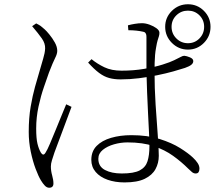

<svg xmlns="http://www.w3.org/2000/svg" viewBox="-20 -837 1040 902"><path d="M756 -711Q756 -755 787.5 -786Q819 -817 863 -817Q907 -817 938 -786Q969 -755 969 -711Q969 -667 938 -635.5Q907 -604 863 -604Q819 -604 787.5 -635.5Q756 -667 756 -711ZM786 -711Q786 -679 808.5 -656.5Q831 -634 863 -634Q895 -634 917 -656.5Q939 -679 939 -711Q939 -743 917 -765Q895 -787 863 -787Q831 -787 808.5 -765Q786 -743 786 -711ZM394 -543 410 -559Q437 -537 470.5 -521Q504 -505 551 -505Q608 -505 657.5 -513.5Q707 -522 743.5 -533.5Q780 -545 798 -554Q821 -565 830 -570Q839 -575 846 -575Q857 -574 872.5 -567.5Q888 -561 888 -550Q888 -540 878.5 -532.5Q869 -525 849 -518Q828 -511 794 -501.5Q760 -492 718.5 -483.5Q677 -475 633 -469.5Q589 -464 547 -464Q517 -464 493 -470.5Q469 -477 445.5 -494.5Q422 -512 394 -543ZM583 -695 581 -718Q595 -722 613.5 -725Q632 -728 647 -728Q664 -728 683 -721Q702 -714 715.5 -704Q729 -694 729 -683Q729 -674 726.5 -666.5Q724 -659 720.5 -647.5Q717 -636 713 -612Q710 -596 708.5 -578.5Q707 -561 706.5 -541.5Q706 -522 706 -500Q706 -423 711 -345.5Q716 -268 721 -204Q726 -140 726 -105Q726 -71 710.5 -42.5Q695 -14 660 3Q625 20 565 20Q521 20 485.5 7.5Q450 -5 429.5 -29Q409 -53 409 -86Q409 -126 434 -151.5Q459 -177 502 -189.5Q545 -202 597 -202Q673 -202 730 -184Q787 -166 826 -141.5Q865 -117 886 -97Q900 -84 908.5 -71Q917 -58 917 -45Q917 -35 913 -28.5Q909 -22 899 -22Q890 -22 882 -28.5Q874 -35 864 -45Q832 -77 793 -105Q754 -133 702.5 -150.5Q651 -168 579 -168Q547 -168 515.5 -159Q484 -150 463 -133Q442 -116 442 -91Q442 -55 473 -38.5Q504 -22 552 -22Q609 -22 636.5 -36.5Q664 -51 673 -79.5Q682 -108 682 -150Q682 -174 680 -214.5Q678 -255 675.5 -304.5Q673 -354 671 -405Q669 -456 668 -501Q668 -521 668 -553Q668 -585 668 -616Q668 -647 668 -663Q668 -671 666.5 -675.5Q665 -680 662 -683.5Q659 -687 652 -688Q639 -691 621.5 -693Q604 -695 583 -695ZM131 -714 150 -727Q164 -720 171 -715Q178 -710 190 -699Q198 -692 212 -675Q226 -658 237.5 -637.5Q249 -617 249 -598Q249 -584 239 -564.5Q229 -545 210 -496Q201 -470 186.5 -428.5Q172 -387 161 -336.5Q150 -286 150 -233Q150 -187 156 -162Q162 -137 172 -120Q177 -112 182.5 -111Q188 -110 194 -120Q202 -132 214.5 -161.5Q227 -191 241.5 -226.5Q256 -262 269.5 -295Q283 -328 291 -347L316 -335Q309 -316 297.5 -285.5Q286 -255 274 -222.5Q262 -190 251.5 -162.5Q241 -135 236 -121Q229 -100 224 -84Q219 -68 219 -55Q219 -34 225 -13Q231 8 231 25Q231 45 211 45Q200 45 190.5 35Q181 25 172 10Q161 -8 147.5 -43.5Q134 -79 124.5 -124.5Q115 -170 115 -217Q115 -283 124 -335.5Q133 -388 144.5 -429Q156 -470 165 -500Q175 -536 183 -562Q191 -588 192 -609Q193 -633 176.5 -656.5Q160 -680 131 -714Z"/></svg>

Font: Noto Serif HK
Style: Regular
Weight: 200
Designer: Ryoko NISHIZUKA 西塚涼子 (kana & ideographs); Frank Grießhammer (Latin, Greek & Cyrillic); Wenlong ZHANG 张文龙 (bopomofo); San
Foundry: Adobe
Version: Version 2.001;hotconv 1.1.0;makeotfexe 2.6.0